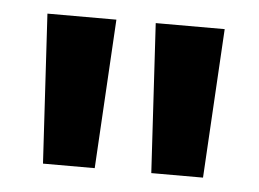

<svg xmlns="http://www.w3.org/2000/svg" viewBox="-33 -732 479 355"><g transform="rotate(5 206.5 -554.5)"><path d="M58 -416 42 -693H170L154 -416ZM259 -416 243 -693H371L355 -416Z"/></g></svg>

Font: Fira Sans Extra Condensed
Style: Bold
Weight: 700
Width: 1
Designer: Carrois Corporate & Edenspiekermann AG
Foundry: Carrois Corporate GbR & Edenspiekermann AG
Version: Version 4.203